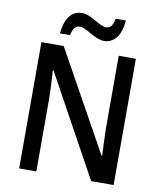

<svg xmlns="http://www.w3.org/2000/svg" viewBox="-97 -991 898 1069"><g transform="rotate(10 352.0 -457.0)"><path d="M178 -780H235C243 -819 257 -836 281 -836C321 -836 373 -781 426 -781C483 -781 521 -829 527 -914H470C462 -877 450 -858 425 -858C384 -858 335 -913 280 -913C217 -913 185 -858 178 -780ZM619 0V-714H522V-322C522 -269 526 -194 528 -150H524L211 -714H85V0H182V-393C182 -452 178 -518 175 -570H179L492 0Z"/></g></svg>

Font: Noto Sans Lao SemiCondensed Medium
Style: Regular
Weight: 500
Width: 4
Designer: Monotype Design Team
Foundry: Monotype Imaging Inc.
Version: Version 2.003